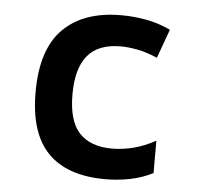

<svg xmlns="http://www.w3.org/2000/svg" viewBox="-45 -599 690 655"><g transform="rotate(5 300.0 -271.0)"><path d="M339 10Q208 10 142 -57.5Q76 -125 76 -265Q76 -412 146 -482Q216 -552 345 -552Q389 -552 431.5 -544Q474 -536 514 -517L478 -418Q441 -434 409.5 -440Q378 -446 352 -446Q275 -446 238.5 -401.5Q202 -357 202 -269Q202 -177 240.5 -136.5Q279 -96 352 -96Q388 -96 425.5 -105.5Q463 -115 501 -136V-25Q463 -6 422 2Q381 10 339 10Z"/></g></svg>

Font: Noto Sans Mono SemiBold
Style: Regular
Weight: 600
Designer: Monotype Design Team
Foundry: Monotype Imaging Inc.
Version: Version 2.014; ttfautohint (v1.8.4.7-5d5b)